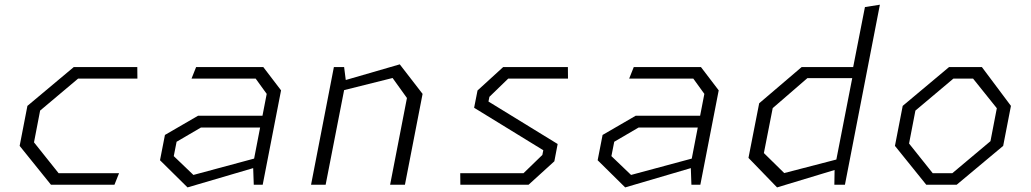

<svg xmlns="http://www.w3.org/2000/svg" viewBox="-20 -785 4380 816"><path d="M196.5 0H466.5L486 -49H229L124.5 -180L150.5 -315L312 -451H564L563.5 -500H293.5L96.5 -335L63.5 -165Z M1058.5 0H1096.5L1174.5 -401L1099 -500H813.5L794 -451H1066.5L1113.5 -386L1095.5 -293H821.5L681 -211.5L660 -104L777 11.5L1056 -70.5ZM718.5 -121.5 730.5 -182.5 834 -243H1085.5L1060 -111L802 -41.5Z M1638 0H1701L1776 -386L1679 -511.5L1449.5 -445L1442.5 -500H1399L1302 0H1364L1442.5 -402L1648.5 -453.5L1709.5 -368.5Z M1936.5 0H2226.5L2336 -99.5L2350 -173L2056 -353.5L2060 -373.5L2140 -451H2394L2393.5 -500H2118.5L2009.5 -400.5L1995 -327L2289 -146.5L2285 -126.5L2205 -49H1936Z M2918.5 0H2956.5L3034.5 -401L2959 -500H2673.5L2654 -451H2926.5L2973.5 -386L2955.5 -293H2681.5L2541 -211.5L2520 -104L2637 11.5L2916 -70.5ZM2578.5 -121.5 2590.5 -182.5 2694 -243H2945.5L2920 -111L2662 -41.5Z M3526 0H3571L3719.5 -765L3656 -755L3606 -500H3387L3206.5 -346L3161 -114L3282.5 11.5L3527 -62.5ZM3226.5 -134.5 3264 -325.5 3411.5 -453H3602L3534.5 -107L3313 -49.5Z M3916.5 0H4046L4243.5 -165L4276.5 -335L4153 -500H4013.5L3816.5 -335L3783.5 -165ZM3843.5 -175 3870.5 -315 4032 -451H4115.5L4216.5 -325L4189.5 -185L4027.5 -49H3944Z"/></svg>

Font: Monaspace Krypton ExtraLight
Style: Italic
Weight: 200
Italic angle: -11°
Designer: Riley Cran & the Lettermatic Team
Foundry: Lettermatic
Version: Version 1.101 (Monaspace Krypton)